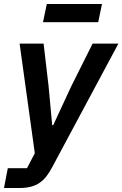

<svg xmlns="http://www.w3.org/2000/svg" viewBox="-46 -740 612 960"><path d="M417 -522H546L216 94Q202 121 186.5 141Q171 161 152 174Q133 187 108.5 193.5Q84 200 52 200H-26L-7 101H89L128 26L52 -522H172L197 -308L215 -114H220L310 -308ZM188 -720H464L445 -629H169Z"/></svg>

Font: IBM Plex Sans SmBld
Style: Italic
Weight: 600
Italic angle: -11°
Designer: Mike Abbink, Paul van der Laan, Pieter van Rosmalen
Foundry: Bold Monday
Version: Version 3.005